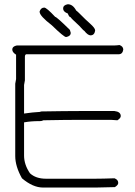

<svg xmlns="http://www.w3.org/2000/svg" viewBox="-20 -883 626 892"><path d="M535.2 -673.8Q552.7 -667.5 552.7 -652.3Q549.3 -630.9 531.2 -630.9H101.6Q95.7 -628.9 95.7 -619.1V-509.8Q91.8 -490.7 91.8 -488.3V-355.5Q130.4 -361.3 168 -363.3Q168 -365.2 169.9 -365.2Q286.1 -367.2 353.5 -367.2H511.7Q541 -363.8 541 -343.8Q541 -334 525.4 -324.2Q505.9 -326.2 496.1 -326.2H349.6Q286.1 -326.2 181.6 -324.2Q174.3 -320.3 166 -320.3H160.2Q123.5 -320.3 91.8 -314.5V-160.2Q91.8 -118.2 119.1 -78.1Q146.5 -52.7 193.4 -52.7H421.9Q457.5 -52.7 511.7 -54.7Q529.3 -48.3 529.3 -33.2Q529.3 -23.4 513.7 -13.7Q454.1 -11.7 425.8 -11.7H179.7Q132.8 -11.7 82 -54.7Q50.8 -110.4 50.8 -158.2V-494.1Q54.7 -513.2 54.7 -515.6V-628.9Q37.1 -640.1 37.1 -652.3Q37.1 -668 58.6 -671.9H513.7Q522 -671.9 535.2 -673.8ZM294.9 -863.3Q318.4 -863.3 334 -834Q336.4 -834 377 -793L398.4 -773.4Q421.9 -752.4 421.9 -742.2V-740.2Q418.5 -718.8 400.4 -718.8Q388.2 -718.8 371.1 -740.2Q368.7 -740.2 347.7 -763.7Q308.6 -799.3 308.6 -802.7Q301.3 -802.7 294.9 -820.3Q273.4 -828.1 273.4 -843.8Q273.4 -859.4 294.9 -863.3ZM185.5 -847.7Q196.3 -847.7 236.3 -804.7Q243.2 -804.7 304.7 -744.1L308.6 -730.5Q308.6 -714.8 287.1 -710.9Q276.9 -710.9 220.7 -765.6Q164.1 -809.1 164.1 -828.1V-830.1Q170.4 -847.7 185.5 -847.7Z"/></svg>

Font: CEF Fonts CJK
Style: Regular
Weight: 400
Designer: PartyBoss (派对大魔王)
Version: Release 2.25